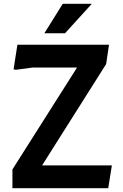

<svg xmlns="http://www.w3.org/2000/svg" viewBox="-20 -984 642 1004"><path d="M45 -98 383 -631H152L62 -619L51 -622L71 -750H550L535 -649L200 -119H565L546 0H45ZM460 -964 320 -810H212L308 -964Z"/></svg>

Font: Farro Medium
Style: Regular
Weight: 500
Designer: Aceler Chua
Foundry: Grayscale Limited
Version: Version 1.101